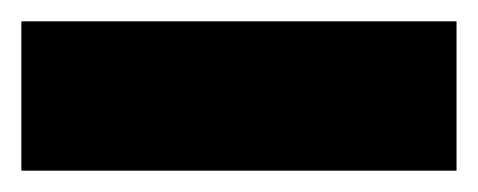

<svg xmlns="http://www.w3.org/2000/svg" viewBox="-20 -784 448 180"><path d="M0 -624V-764H408V-624Z"/></svg>

Font: Spartan Thin Black
Style: Regular
Weight: 900
Version: Version 1.004